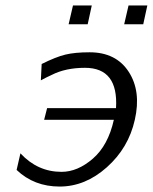

<svg xmlns="http://www.w3.org/2000/svg" viewBox="-20 -677 561 705"><path d="M232 -588 248 -657H317L302 -588ZM436 -588 452 -657H521L506 -588ZM41 -53 55 -114Q118 -46 206 -46Q265 -46 321 -94.5Q377 -143 398 -237H142L153 -280H406Q415 -428 292 -428Q221 -428 170 -402Q162 -398 151 -393L130 -382L133 -442Q185 -468 220 -476.5Q255 -485 309 -485Q406 -485 452.5 -413.5Q499 -342 475 -237Q452 -134 372.5 -63Q293 8 199 8Q105 8 41 -53Z"/></svg>

Font: Coval
Style: ExtraLight Italic
Weight: 200
Foundry: Context Ltd
Version: Version 001.000